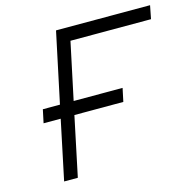

<svg xmlns="http://www.w3.org/2000/svg" viewBox="-104 -816 928 921"><g transform="rotate(-15 360.0 -355.0)"><path d="M103 0H171L233 -295H476L490 -361H247L307 -644H707L720 -710H253L179 -361H94L80 -295H165Z"/></g></svg>

Font: Geist Light
Style: Italic
Weight: 300
Italic angle: -12°
Designer: Basement.studio, Andrés Briganti, Mateo Zaragoza
Foundry: Basement.studio, Vercel, Andrés Briganti, Guido Ferreyra, Mateo Zaragoza
Version: Version 1.500